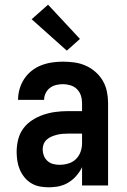

<svg xmlns="http://www.w3.org/2000/svg" viewBox="-20 -791 540 819"><path d="M189 8Q169 8 150 4.5Q131 1 114 -9Q97 -19 84.5 -34.5Q72 -50 64.5 -67.5Q57 -85 54 -104.5Q51 -124 51 -143Q51 -170 57.5 -196Q64 -222 79.5 -243Q95 -264 117.5 -278.5Q140 -293 165 -301.5Q190 -310 216.5 -313.5Q243 -317 269 -317H330V-351Q330 -368 325 -383.5Q320 -399 308.5 -410.5Q297 -422 281 -427Q265 -432 248 -432Q234 -432 219.5 -428.5Q205 -425 193 -416Q181 -407 174.5 -393Q168 -379 168 -365H57Q57 -388 63.5 -411Q70 -434 83 -454Q96 -474 115 -489Q134 -504 156 -512.5Q178 -521 201.5 -524.5Q225 -528 248 -528Q273 -528 298 -524.5Q323 -521 345.5 -511Q368 -501 387 -484.5Q406 -468 418.5 -446.5Q431 -425 436 -400.5Q441 -376 441 -351V0H330V-78Q325 -68 323.5 -65.5Q322 -63 319 -58.5Q316 -54 312.5 -49.5Q309 -45 305.5 -41Q302 -37 298 -33Q294 -29 290 -25.5Q286 -22 281.5 -19Q277 -16 272.5 -13Q268 -10 263 -7.5Q258 -5 253 -3Q248 -1 242.5 0.5Q237 2 232 3.5Q227 5 221.5 5.5Q216 6 210.5 6.5Q205 7 199.5 7.5Q194 8 189 8ZM234 -88Q253 -88 271.5 -93.5Q290 -99 303.5 -112Q317 -125 323.5 -143Q330 -161 330 -180V-221H269Q257 -221 245.5 -220Q234 -219 222.5 -216Q211 -213 200 -208.5Q189 -204 180 -196Q171 -188 166.5 -177Q162 -166 162 -154Q162 -140 167 -127Q172 -114 182.5 -104.5Q193 -95 206.5 -91.5Q220 -88 234 -88ZM265 -575 115 -709 185 -771 321 -625Z"/></svg>

Font: Iosevka Julsh Curly
Style: Bold
Weight: 700
Designer: Belleve Invis
Foundry: Belleve Invis
Version: Version 15.0.2; ttfautohint (v1.8.4)